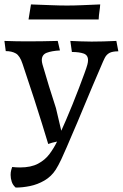

<svg xmlns="http://www.w3.org/2000/svg" viewBox="-22 -645 555 868"><path d="M196 6Q183 -37 168 -85.5Q153 -134 132 -199Q111 -264 80 -356Q68 -393 49.5 -403.5Q31 -414 4 -414L-2 -460Q26 -459 51 -458.5Q76 -458 100 -458Q134 -458 168 -458.5Q202 -459 239 -460L249 -417Q212 -415 189.5 -406.5Q167 -398 167 -373Q167 -365 170 -354Q186 -299 199.5 -255Q213 -211 231 -156L255 -54Q263 -71 276.5 -102.5Q290 -134 305.5 -172Q321 -210 335 -247Q349 -284 359.5 -312.5Q370 -341 373 -353Q376 -364 376 -373Q376 -396 356 -403Q336 -410 303 -410L296 -460Q321 -459 344 -458Q367 -457 392 -457Q443 -457 504 -460L513 -413Q486 -413 472.5 -405.5Q459 -398 451.5 -383Q444 -368 435 -346Q393 -249 358.5 -165.5Q324 -82 302 -32Q292 -9 280 19.5Q268 48 255 75.5Q242 103 230 122Q210 153 179 171Q148 189 114 196Q80 203 49 203Q36 192 31 176.5Q26 161 26 146Q26 134 28.5 124.5Q31 115 33 110Q43 111 51.5 111.5Q60 112 69 112Q118 112 150 95Q182 78 202 51Q222 24 236 -5Q211 0 196 6ZM107 -557 118 -625Q174 -623 211.5 -621.5Q249 -620 281 -620Q313 -620 347.5 -621.5Q382 -623 431 -625Q430 -609 427.5 -593Q425 -577 424 -557Z"/></svg>

Font: Maname
Style: Regular
Weight: 400
Designer: Pathum Egodawatta
Foundry: mooniak
Version: Version 1.000; ttfautohint (v1.8.4.7-5d5b)